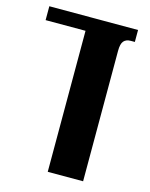

<svg xmlns="http://www.w3.org/2000/svg" viewBox="-109 -785 668 855"><g transform="rotate(15 225.0 -357.0)"><path d="M420 -714V-659H401Q380 -659 369 -646.5Q358 -634 358 -601V0H195V-650H11V-714Z"/></g></svg>

Font: Noto Serif Georgian Condensed ExtraBold
Style: Regular
Weight: 800
Width: 3
Designer: Monotype Design Team, Akaki Razmadze
Foundry: Google LLC
Version: Version 2.003; ttfautohint (v1.8.4.7-5d5b)